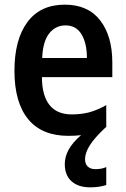

<svg xmlns="http://www.w3.org/2000/svg" viewBox="-20 -573 542 824"><path d="M345 110Q345 131 357 142Q369 153 389 153Q417 153 436 144V221Q406 231 367 231Q316 231 287 205Q258 179 258 131Q258 100 274.5 69.5Q291 39 328 7Q303 10 274 10Q159 10 100.5 -62Q42 -134 42 -269Q42 -403 97.5 -478Q153 -553 258 -553Q358 -553 410 -485.5Q462 -418 462 -305V-242H160Q160 -164 192 -123Q224 -82 288 -82Q329 -82 363 -91Q397 -100 436 -122V-27L433 -26Q386 18 365.5 50.5Q345 83 345 110ZM261 -464Q219 -464 191.5 -430Q164 -396 161 -324H353Q353 -387 330 -425.5Q307 -464 261 -464Z"/></svg>

Font: Noto Sans Hebrew Condensed SemiBold
Style: Regular
Weight: 600
Width: 3
Designer: Ben Nathan
Foundry: Google LLC
Version: Version 3.001; ttfautohint (v1.8.4.7-5d5b)